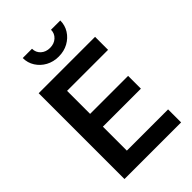

<svg xmlns="http://www.w3.org/2000/svg" viewBox="-274 -1048 1151 1151"><g transform="rotate(-45 302.0 -472.0)"><path d="M70.8 0V-727.5H548.8V-617.2H201.2V-421.9H523.4V-313.5H201.2V-110.4H550.8V0ZM311.5 -797.4Q266.6 -797.4 230.7 -816.9Q194.8 -836.4 173.6 -869.9Q152.3 -903.3 152.3 -944.3H231Q231 -912.6 253.7 -891.8Q276.4 -871.1 311.5 -871.1Q346.2 -871.1 369.1 -891.8Q392.1 -912.6 392.1 -944.3H470.7Q470.7 -903.3 449.7 -870.1Q428.7 -836.9 392.8 -817.1Q356.9 -797.4 311.5 -797.4Z"/></g></svg>

Font: Inter 17pt SemiBold
Style: Regular
Weight: 600
Version: Version 4.001;git-66647c0bb